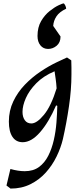

<svg xmlns="http://www.w3.org/2000/svg" viewBox="-20 -822 487 1126"><path d="M42 284 18 266 41 169Q87 182 125 182Q175 182 208.5 157.5Q242 133 263 91.5Q284 50 295.5 -0.5Q307 -51 311 -103Q315 -155 316 -201L309 -204Q266 -105 215 -46.5Q164 12 113 12Q74 12 53 -19.5Q32 -51 32 -109Q32 -173 58 -227.5Q84 -282 126 -325.5Q168 -369 218 -402.5Q268 -436 315 -458L373 -485L398 -468Q399 -453 399 -427Q399 -401 399 -385Q399 -297 384.5 -198.5Q370 -100 349 -7Q337 44 312 95.5Q287 147 249 189.5Q211 232 159 258Q107 284 42 284ZM164 -98Q196 -98 238 -149Q280 -200 312 -304Q310 -335 306.5 -359Q303 -383 300 -404Q234 -376 192.5 -333.5Q151 -291 131.5 -246.5Q112 -202 112 -166Q112 -136 125.5 -117Q139 -98 164 -98ZM352 -802Q357 -802 362.5 -790.5Q368 -779 368 -771Q328 -752 311 -726Q294 -700 292 -670L335 -608Q335 -573 312.5 -554Q290 -535 262 -535Q234 -535 217 -556Q200 -577 200 -611Q200 -662 221 -698Q242 -734 271 -757Q300 -780 323.5 -791Q347 -802 352 -802Z"/></svg>

Font: Julee
Style: Regular
Weight: 400
Designer: Julian Tunni
Foundry: Julian Tunni
Version: Version 1.002; ttfautohint (v1.8.4.7-5d5b);gftools[0.9.23]